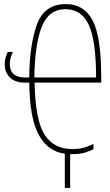

<svg xmlns="http://www.w3.org/2000/svg" viewBox="-20 -744 540 939"><path d="M300 -699Q380 -699 415 -620.5Q450 -542 450 -365H148Q150 -526 184 -612.5Q218 -699 300 -699ZM331 10Q373 10 398 1.5Q423 -7 437 -14V-40Q421 -32 396 -23.5Q371 -15 333 -15Q244 -15 198.5 -84.5Q153 -154 149 -340H475V-367Q475 -564 433 -644Q391 -724 302 -724Q196 -724 160 -622.5Q124 -521 123 -365H104Q28 -365 28 -430Q28 -448 32.5 -463Q37 -478 43 -490H18Q13 -480 8 -464Q3 -448 3 -428Q3 -392 27.5 -366Q52 -340 102 -340H123Q125 -167 169 -85.5Q213 -4 297 8V175H323V10Q327 10 331 10Z"/></svg>

Font: Noto Sans Mono UI Condensed Thin
Style: Regular
Weight: 250
Width: 3
Designer: Monotype Design team
Foundry: Monotype Imaging Inc.
Version: 1.000